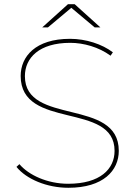

<svg xmlns="http://www.w3.org/2000/svg" viewBox="-20 -887 641 910"><path d="M304 3C470 3 543 -79 543 -172C543 -425 98 -290 98 -526C98 -613 166 -684 313 -684C376 -684 448 -664 504 -623L515 -639C464 -678 387 -703 312 -703C148 -703 78 -619 78 -527C78 -269 523 -407 523 -172C523 -86 455 -16 303 -16C205 -16 116 -57 72 -109L58 -96C105 -38 202 3 304 3ZM318 -850 429 -757H456L334 -867H302L180 -757H207Z"/></svg>

Font: Montserrat-Alt1 Thin
Style: Regular
Weight: 100
Designer: Differentunic
Foundry: Differentunic
Version: Version 7.222